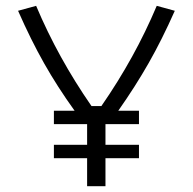

<svg xmlns="http://www.w3.org/2000/svg" viewBox="-20 -639 662 659"><path d="M279 -96H165V-142H279V-213H165V-259H236Q177 -341 131.5 -421.5Q86 -502 42 -602L104 -619Q179 -441 294 -275H328Q443 -441 518 -619L580 -602Q536 -503 490.5 -423Q445 -343 386 -259H457V-213H342V-142H457V-96H342V0H279Z"/></svg>

Font: Athiti
Style: Regular
Weight: 400
Designer: CadsonDemak Team
Foundry: CadsonDemak
Version: Version 1.033